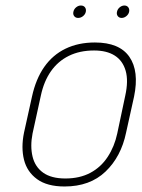

<svg xmlns="http://www.w3.org/2000/svg" viewBox="-20 -666 513 696"><path d="M273 -646Q264 -646 256 -639.5Q248 -633 246 -623Q244 -614 249 -607.5Q254 -601 263 -601Q273 -601 281 -607.5Q289 -614 291 -623Q293 -633 288 -639.5Q283 -646 273 -646ZM431 -646Q422 -646 414 -639.5Q406 -633 404 -623Q402 -614 407 -607.5Q412 -601 421 -601Q430 -601 438 -607.5Q446 -614 448 -623Q450 -633 445 -639.5Q440 -646 431 -646ZM437 -185 466 -316Q485 -408 449 -460Q413 -512 324 -512Q264 -512 217.5 -489.5Q171 -467 140.5 -423.5Q110 -380 96 -316L67 -185Q56 -131 67 -87Q78 -43 114.5 -16.5Q151 10 214 10Q306 10 362.5 -44Q419 -98 437 -185ZM434 -319 405 -182Q395 -135 370.5 -97.5Q346 -60 307.5 -39.5Q269 -19 217 -19Q166 -19 136.5 -40Q107 -61 98 -98.5Q89 -136 98 -182L128 -319Q139 -371 164.5 -407.5Q190 -444 229.5 -463.5Q269 -483 321 -483Q367 -483 396 -464.5Q425 -446 435.5 -409.5Q446 -373 434 -319Z"/></svg>

Font: Advent Pro ExtraLight
Style: Italic
Weight: 250
Italic angle: -12°
Version: Version 3.000